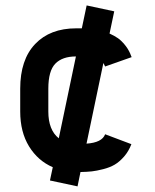

<svg xmlns="http://www.w3.org/2000/svg" viewBox="-20 -615 565 700"><path d="M194.3 -110.8 256.8 -409.2Q207.5 -409.2 181.9 -383.1Q156.2 -356.9 156.2 -291.5V-208.5Q156.2 -141.1 194.3 -110.8ZM295.4 -91.3Q352.1 -95.2 363.3 -125.5L459 -89.4Q449.2 -63.5 432.4 -44.2Q415.5 -24.9 397.9 -14.6Q380.4 -4.4 356.4 1.7Q332.5 7.8 314.9 9.8Q297.4 11.7 273.4 12.2L262.7 64.5L162.1 43L172.4 -5.4Q118.2 -28.8 85.9 -81.3Q53.7 -133.8 53.7 -208.5V-291.5Q53.7 -397.5 108.2 -454.6Q162.6 -511.7 257.8 -511.7H278.3L295.9 -595.2L396.5 -573.7L379.4 -492.7Q388.2 -488.8 396 -484.4Q403.8 -480 409.9 -475.8Q416 -471.7 421.6 -466.1Q427.2 -460.4 431.2 -456.3Q435.1 -452.1 439.2 -446.3Q443.4 -440.4 445.6 -437Q447.8 -433.6 450.7 -428Q453.6 -422.4 454.6 -419.9Q455.6 -417.5 457.5 -412.4Q459.5 -407.2 460 -406.7L363.3 -372.6L356.9 -385.3Z"/></svg>

Font: Anka/Coder Condensed
Style: Bold
Weight: 700
Width: 4
Monospace: yes
Version: Version 001.100